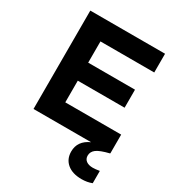

<svg xmlns="http://www.w3.org/2000/svg" viewBox="-216 -833 1090 1190"><g transform="rotate(30 328.5 -238.0)"><path d="M627 -134V0H624L627 1Q561 17 536.5 35.5Q512 54 512 82Q512 106 529.5 119Q547 132 577 132Q595 132 625 127V215Q592 228 552 228Q486 228 448.5 196.5Q411 165 411 111Q411 35 489 0H77V-704H612V-570H227V-418H562V-289H227V-134Z"/></g></svg>

Font: CBA Beacon Sans Extra Bold
Style: Regular
Weight: 800
Designer: Wei Huang
Foundry: Wei Huang
Version: Version 1.002